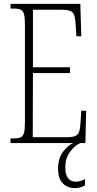

<svg xmlns="http://www.w3.org/2000/svg" viewBox="-20 -734 500 985"><path d="M34 0V-24H51Q75 -24 87 -30Q99 -36 103.5 -54Q108 -72 108 -108V-605Q108 -642 103.5 -660Q99 -678 87 -684Q75 -690 51 -690H34V-714H392L397 -548H372L369 -596Q367 -633 362 -652Q357 -671 341.5 -677.5Q326 -684 294 -684H149V-389H339V-359H149L148 -30H320Q351 -30 365.5 -36Q380 -42 385.5 -57.5Q391 -73 393 -102L397 -166H422L418 0ZM364 231Q327 231 302.5 207Q278 183 278 130Q278 78 304 44Q330 10 356 0H392Q364 12 339.5 44.5Q315 77 315 124Q315 163 329.5 180.5Q344 198 368 198Q380 198 391 195Q402 192 416 185V217Q392 231 364 231Z"/></svg>

Font: Noto Serif Bengali ExtraCondensed ExtraLight
Style: Regular
Weight: 200
Width: 2
Designer: Juan Bruce, Universal Thirst, Indian Type Foundry and the Monotype Design Team.
Foundry: Monotype Imaging Inc.
Version: Version 2.003; ttfautohint (v1.8.4.7-5d5b)